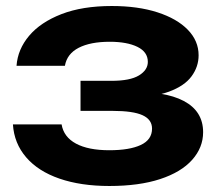

<svg xmlns="http://www.w3.org/2000/svg" viewBox="-20 -604 732 639"><path d="M344 15Q249 15 178 -9.5Q107 -34 67 -80.5Q27 -127 23 -190H185Q192 -148 233 -126Q274 -104 344 -104Q411 -104 448.5 -121.5Q486 -139 486 -176Q486 -206 454.5 -220.5Q423 -235 354 -235H248V-335H351Q413 -335 442.5 -353Q472 -371 472 -398Q472 -431 437.5 -448Q403 -465 345 -465Q281 -465 242 -445Q203 -425 196 -385H35Q39 -440 77 -485Q115 -530 184.5 -557Q254 -584 352 -584Q439 -584 504 -563Q569 -542 605 -505Q641 -468 641 -420Q641 -382 617.5 -350Q594 -318 542.5 -299Q491 -280 408 -280V-297Q527 -302 591.5 -268Q656 -234 656 -164Q656 -113 619.5 -72Q583 -31 513 -8Q443 15 344 15Z"/></svg>

Font: Unbounded Medium
Style: Regular
Weight: 500
Designer: Luke Prowse, Jean-Baptiste Morizot, Fátima Lázaro, Florian Runge
Foundry: NaN
Version: Version 1.700